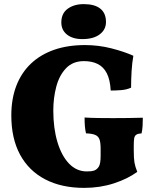

<svg xmlns="http://www.w3.org/2000/svg" viewBox="-20 -904 739 933"><path d="M389 9Q279 9 199.5 -32.5Q120 -74 77.5 -152.5Q35 -231 35 -343Q35 -424 59.5 -487.5Q84 -551 130.5 -595Q177 -639 243 -662Q309 -685 393 -685Q459 -685 521.5 -669Q584 -653 628 -633Q622 -599 619.5 -559Q617 -519 617 -478Q595 -468 568 -466Q541 -464 518 -464Q515 -517 499 -548Q483 -579 455 -593Q427 -607 388 -607Q334 -607 301 -572.5Q268 -538 253.5 -483Q239 -428 239 -367Q239 -281 259 -214Q279 -147 315.5 -109Q352 -71 402 -71Q416 -71 423.5 -72Q431 -73 437 -75Q451 -80 460 -94Q469 -108 469 -147V-181Q469 -211 463.5 -226.5Q458 -242 442.5 -248.5Q427 -255 398 -256Q394 -272 392.5 -291Q391 -310 391 -333Q421 -331 459 -330.5Q497 -330 530 -330Q561 -330 602 -330.5Q643 -331 674 -332Q674 -313 673 -293.5Q672 -274 668 -256Q651 -255 642.5 -249.5Q634 -244 632 -231.5Q630 -219 630 -197V-173Q630 -133 633.5 -113.5Q637 -94 647 -69Q601 -35 533.5 -13Q466 9 389 9ZM380 -714Q333 -714 305.5 -736Q278 -758 278 -795Q278 -839 309 -861.5Q340 -884 387 -884Q440 -884 467.5 -862Q495 -840 495 -797Q495 -760 464.5 -737Q434 -714 380 -714Z"/></svg>

Font: Vollkorn Black
Style: Regular
Weight: 900
Designer: Friedrich Althausen
Foundry: Friedrich Althausen
Version: Version 5.000